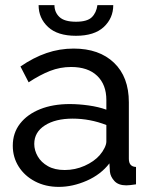

<svg xmlns="http://www.w3.org/2000/svg" viewBox="-20 -721 594 751"><path d="M30 -151Q30 -201 58.5 -237.5Q87 -274 137 -294Q187 -314 253 -314Q288 -314 327 -308.5Q366 -303 396 -292V-330Q396 -390 360 -424.5Q324 -459 258 -459Q215 -459 175.5 -443.5Q136 -428 92 -399L60 -461Q111 -496 162 -513.5Q213 -531 268 -531Q368 -531 426 -475.5Q484 -420 484 -321V-100Q484 -69 512 -68V0Q499 2 489.5 3Q480 4 474 4Q443 4 427.5 -13Q412 -30 410 -49L408 -82Q374 -38 319 -14Q264 10 210 10Q158 10 117 -11.5Q76 -33 53 -69.5Q30 -106 30 -151ZM370 -114Q382 -128 389 -142.5Q396 -157 396 -167V-232Q332 -257 264 -257Q197 -257 155.5 -230.5Q114 -204 114 -158Q114 -133 127.5 -109.5Q141 -86 167.5 -71Q194 -56 233 -56Q274 -56 311 -72.5Q348 -89 370 -114ZM277 -581Q205 -581 168 -615.5Q131 -650 131 -701H193Q193 -673 212.5 -654.5Q232 -636 277 -636Q321 -636 339 -653.5Q357 -671 361 -701H423Q423 -650 386 -615.5Q349 -581 277 -581Z"/></svg>

Font: Raleway Medium
Style: Regular
Weight: 500
Designer: Matt McInerney, Pablo Impallari, Rodrigo Fuenzalida
Foundry: Matt McInerney, Pablo Impallari, Rodrigo Fuenzalida
Version: Version 4.026